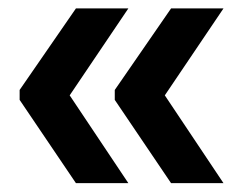

<svg xmlns="http://www.w3.org/2000/svg" viewBox="-20 -466 552 445"><path d="M362 -245 498 -41.5H376.5L246 -234.5V-257.5L376.5 -446.5H498ZM141.5 -245 277.5 -41.5H156L25.5 -234.5V-257.5L156 -446.5H277.5Z"/></svg>

Font: Anek Odia Medium SemiBold
Style: Regular
Weight: 600
Version: Version 1.003